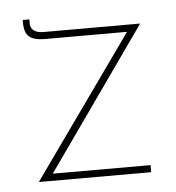

<svg xmlns="http://www.w3.org/2000/svg" viewBox="-39 -450 446 487"><g transform="rotate(-5 184.0 -206.5)"><path d="M78 -18H327V0H41L297 -360H87Q61 -360 48.5 -370Q36 -380 36 -407V-413H53V-401Q53 -391 61.5 -384.5Q70 -378 86 -378H332Z"/></g></svg>

Font: Josefin Sans Thin
Style: Regular
Weight: 250
Designer: Santiago Orozco
Foundry: Typemade
Version: Version 2.000